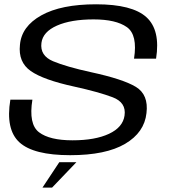

<svg xmlns="http://www.w3.org/2000/svg" viewBox="-20 -700 774 871"><path d="M172.7 151 248.9 35.9H326.5L216.3 151ZM298.5 4Q132 4 68.2 -54.2Q4.5 -112.5 27 -248H127Q109 -136.5 157 -100Q205 -63.5 309 -63.5Q411.5 -63.5 474.5 -93Q537.5 -122.5 545 -176Q553.5 -235 491 -258.8Q428.5 -282.5 317.5 -307Q177 -337.5 119.5 -377.8Q62 -418 70.5 -496.5Q77.5 -580 167.2 -630.2Q257 -680.5 416 -680.5Q580 -680.5 644.2 -622Q708.5 -563.5 688 -434H588Q605 -542 555.5 -577Q506 -612 404.5 -612Q302 -612 238.2 -583.8Q174.5 -555.5 168 -505.5Q160.5 -447.5 220.8 -422.2Q281 -397 393 -372.5Q538.5 -341 596.5 -305.8Q654.5 -270.5 644.5 -187Q635 -99 547.5 -47.5Q460 4 298.5 4Z"/></svg>

Font: Anybody ExtraExpanded Regular
Style: Italic
Weight: 400
Width: 8
Italic angle: -10°
Designer: Tyler Finck
Foundry: Etcetera Type Company
Version: Version 1.010; ttfautohint (v1.8.3) -l 8 -r 50 -G 200 -x 14 